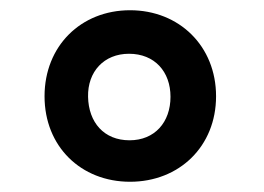

<svg xmlns="http://www.w3.org/2000/svg" viewBox="-20 -856 515 375"><path d="M402 -668C402 -766 330 -836 234 -836C138 -836 67 -766 67 -668C67 -570 138 -501 234 -501C330 -501 402 -570 402 -668ZM313 -667C313 -617 282 -582 233 -582C183 -582 153 -617 152 -667C151 -716 183 -751 232 -751C282 -751 313 -716 313 -667Z"/></svg>

Font: United Sans
Style: Bold
Weight: 700
Designer: Pablo Impallari, Rodrigo Fuenzalida (Modified by Dan O. Williams)
Version: Version 1.000;PS 001.000;hotconv 1.0.88;makeotf.lib2.5.64775